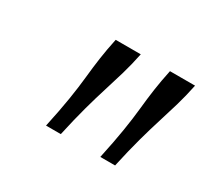

<svg xmlns="http://www.w3.org/2000/svg" viewBox="-70 -844 523 484"><g transform="rotate(30 191.0 -602.5)"><path d="M220 -740H147Q140 -707 136 -679Q132 -651 129 -621Q126 -591 120 -553.5Q114 -516 103 -465H146Q157 -515 167 -551.5Q177 -588 186.5 -618Q196 -648 204.5 -677Q213 -706 220 -740ZM378 -740H305Q298 -707 294 -679Q290 -651 287 -621Q284 -591 278 -553.5Q272 -516 261 -465H304Q315 -515 325 -551.5Q335 -588 344.5 -618Q354 -648 362.5 -677Q371 -706 378 -740Z"/></g></svg>

Font: Roboto Serif 20pt ExtraLight
Style: Italic
Weight: 250
Italic angle: -10°
Version: Version 1.007